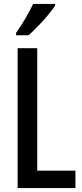

<svg xmlns="http://www.w3.org/2000/svg" viewBox="-20 -960 421 980"><path d="M70 0V-714H170V-89H365V0ZM261 -931Q248 -911 224.5 -882.5Q201 -854 174 -826.5Q147 -799 126 -780H62V-792Q90 -832 111.5 -869Q133 -906 149 -940H261Z"/></svg>

Font: Noto Sans Thai ExtCond Med
Style: Regular
Weight: 500
Width: 2
Designer: Monotype Design Team
Foundry: Monotype Imaging Inc.
Version: Version 2.002; ttfautohint (v1.8.4.7-5d5b)